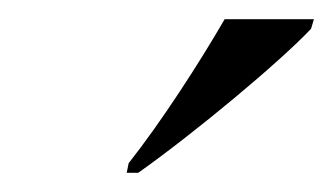

<svg xmlns="http://www.w3.org/2000/svg" viewBox="-20 -786 347 200"><path d="M114 -616 112 -606H124C182 -647 271 -721 304 -756L307 -766H214C188 -721 148 -659 114 -616Z"/></svg>

Font: Noto Serif Display
Style: Italic
Weight: 400
Italic angle: -12°
Designer: Monotype Design Team
Foundry: Monotype Imaging Inc.
Version: Version 2.009